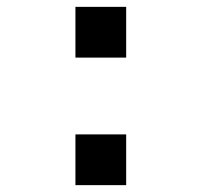

<svg xmlns="http://www.w3.org/2000/svg" viewBox="-20 -540 588 560"><path d="M200 0V-148H348V0ZM348 -372H200V-520H348Z"/></svg>

Font: Iosevka Semi-Condensed Medium
Style: Regular
Weight: 500
Monospace: yes
Designer: Belleve Invis
Foundry: Belleve Invis
Version: Version 27.3.5